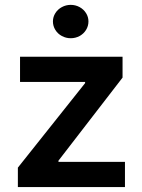

<svg xmlns="http://www.w3.org/2000/svg" viewBox="-20 -761 576 781"><path d="M52.7 -79.1 326.2 -422.9V-427.7H61.5V-530.3H478.5V-445.3L217.8 -107.4V-102.5H488.3V0H52.7ZM195.3 -673.8Q195.3 -691.9 205.1 -707.5Q214.8 -723.1 231.7 -732.2Q248.5 -741.2 267.6 -741.2Q287.1 -741.2 303.7 -732.2Q320.3 -723.1 330.1 -707.5Q339.8 -691.9 339.8 -673.8Q339.8 -655.3 330.1 -639.4Q320.3 -623.5 303.7 -614.5Q287.1 -605.5 267.6 -605.5Q248.5 -605.5 231.7 -614.5Q214.8 -623.5 205.1 -639.4Q195.3 -655.3 195.3 -673.8Z"/></svg>

Font: Pretendard JP SemiBold
Style: Regular
Weight: 600
Designer: Base glyphs from Inter by Rasmus Andersson; Hangeul glyphs from Noto Sans CJK(Source Han Sans) by Jang Soo-young and Kan
Foundry: Kil Hyung-jin
Version: Version 1.309